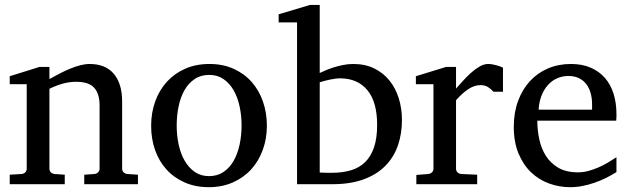

<svg xmlns="http://www.w3.org/2000/svg" viewBox="-20 -757 2587 789"><path d="M326.2 0V-39.1L368.2 -42Q377 -43 383.1 -48.8Q389.2 -54.7 389.2 -64V-324.2Q389.2 -371.6 367.2 -396.2Q345.2 -420.9 293 -420.9Q264.2 -420.9 236.3 -412.8Q208.5 -404.8 183.1 -392.1V-64Q183.1 -54.7 189 -48.8Q194.8 -43 204.1 -42L246.1 -39.1V0H20V-39.1L68.8 -42Q78.1 -43 84 -48.8Q89.8 -54.7 89.8 -64V-411.1H20V-443.8L142.1 -481.9H183.1V-432.1Q204.1 -443.8 225.8 -455.1Q247.6 -466.3 269 -475.1Q290.5 -483.9 310.5 -489Q330.6 -494.1 348.1 -494.1Q413.6 -494.1 447.8 -453.6Q481.9 -413.1 481.9 -339.8V-64Q481.9 -54.7 488 -48.8Q494.1 -43 502.9 -42L546.9 -39.1V0Z M972.7 -241.2Q972.7 -282.2 964.6 -319.8Q956.5 -357.4 939.9 -386.2Q923.3 -415 898.4 -432.1Q873.5 -449.2 839.8 -449.2Q805.2 -449.2 779.8 -432.1Q754.4 -415 738 -386.2Q721.7 -357.4 713.9 -319.8Q706.1 -282.2 706.1 -241.2Q706.1 -200.7 714.1 -163.1Q722.2 -125.5 738.8 -96.7Q755.4 -67.9 780.3 -50.5Q805.2 -33.2 838.9 -33.2Q873 -33.2 898.4 -50.3Q923.8 -67.4 940.2 -96.2Q956.5 -125 964.6 -162.6Q972.7 -200.2 972.7 -241.2ZM1076.7 -240.2Q1076.7 -187 1059.8 -140.9Q1043 -94.7 1012 -60.8Q981 -26.9 936.8 -7.3Q892.6 12.2 837.9 12.2Q783.2 12.2 739.3 -7.1Q695.3 -26.4 664.6 -60.1Q633.8 -93.8 617.4 -139.9Q601.1 -186 601.1 -240.2Q601.1 -293.5 617.7 -339.8Q634.3 -386.2 665.5 -420.7Q696.8 -455.1 741 -474.6Q785.2 -494.1 840.8 -494.1Q896.5 -494.1 940.4 -474.1Q984.4 -454.1 1014.6 -419.7Q1044.9 -385.3 1060.8 -339.1Q1076.7 -293 1076.7 -240.2Z M1631.8 -264.2Q1631.8 -207.5 1615.2 -159.4Q1598.6 -111.3 1563.7 -75.7Q1528.8 -40 1474.4 -20Q1419.9 0 1344.7 0H1200.7V-665H1125V-698.2L1253.9 -736.8H1293.9V-457Q1302.7 -460.9 1316.9 -467.3Q1331.1 -473.6 1349.4 -479.5Q1367.7 -485.4 1388.7 -489.7Q1409.7 -494.1 1431.6 -494.1Q1481 -494.1 1518.3 -475.6Q1555.7 -457 1581.1 -425.3Q1606.4 -393.6 1619.1 -351.8Q1631.8 -310.1 1631.8 -264.2ZM1529.8 -244.1Q1529.8 -338.4 1489.5 -386.7Q1449.2 -435.1 1377 -435.1Q1368.7 -435.1 1357.4 -433.6Q1346.2 -432.1 1334.7 -429.7Q1323.2 -427.2 1312.3 -424.3Q1301.3 -421.4 1293.9 -418.9V-47.9Q1302.2 -47.4 1311 -47.4Q1318.4 -46.9 1326.7 -46.9H1342.8Q1387.2 -46.9 1421.9 -57.1Q1456.5 -67.4 1480.5 -90.8Q1504.4 -114.3 1517.1 -151.9Q1529.8 -189.5 1529.8 -244.1Z M2007.8 -379.9Q1998 -391.1 1985.4 -399.2Q1972.7 -407.2 1954.1 -407.2Q1929.7 -407.2 1904.8 -390.9Q1879.9 -374.5 1854 -345.2V-64Q1854 -54.7 1859.9 -48.8Q1865.7 -43 1875 -42L1940.9 -39.1V0H1690.9V-38.1L1740.2 -42Q1749 -43 1755.1 -48.8Q1761.2 -54.7 1761.2 -64V-411.1H1689V-443.8L1813 -481.9H1854V-393.1Q1864.7 -404.8 1880.1 -422.1Q1895.5 -439.5 1913.1 -455.6Q1930.7 -471.7 1949.5 -482.9Q1968.3 -494.1 1985.8 -494.1Q1993.7 -494.1 2002.4 -492.7Q2011.2 -491.2 2019.5 -489Q2027.8 -486.8 2034.9 -484.1Q2042 -481.4 2046.9 -479V-379.9Z M2513.2 -49.8Q2492.2 -36.6 2469.5 -25.4Q2446.8 -14.2 2422.6 -5.9Q2398.4 2.4 2373.5 7.3Q2348.6 12.2 2323.2 12.2Q2277.8 12.2 2235.8 -3.2Q2193.8 -18.6 2161.9 -49.3Q2129.9 -80.1 2110.6 -126.7Q2091.3 -173.3 2091.3 -235.8Q2091.3 -294.4 2108.9 -342Q2126.5 -389.6 2157.7 -423.6Q2189 -457.5 2231.9 -475.8Q2274.9 -494.1 2326.2 -494.1Q2372.6 -494.1 2407.7 -478.8Q2442.9 -463.4 2466.3 -436.3Q2489.7 -409.2 2501.5 -371.3Q2513.2 -333.5 2513.2 -289.1V-275.9Q2513.2 -268.1 2512.2 -261.2H2188Q2188 -223.1 2196 -185.1Q2204.1 -147 2223.1 -116.7Q2242.2 -86.4 2274.4 -67.6Q2306.6 -48.8 2355 -48.8Q2376.5 -48.8 2397.5 -54.4Q2418.5 -60.1 2438.7 -68.8Q2459 -77.6 2477.5 -88.6Q2496.1 -99.6 2513.2 -110.8ZM2413.1 -328.1Q2413.1 -353 2407.2 -374.3Q2401.4 -395.5 2389.4 -411.1Q2377.4 -426.8 2359.1 -435.8Q2340.8 -444.8 2315.9 -444.8Q2291 -444.8 2269.5 -435.3Q2248 -425.8 2231.7 -407.7Q2215.3 -389.6 2205.3 -364Q2195.3 -338.4 2193.4 -306.2H2413.1Z"/></svg>

Font: BabelStone Ogham Bound
Style: Regular
Weight: 400
Designer: Andrew West
Foundry: BabelStone
Version: Version 2.02 March 14, 2022